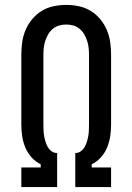

<svg xmlns="http://www.w3.org/2000/svg" viewBox="-20 -763 540 783"><path d="M67 0V-80H146V-93Q125 -103 108.5 -121.5Q92 -140 83 -162Q74 -184 70.5 -207.5Q67 -231 67 -255V-539Q67 -565 70.5 -590.5Q74 -616 84 -640Q94 -664 111 -684.5Q128 -705 150 -718.5Q172 -732 198 -737.5Q224 -743 250 -743Q276 -743 302 -737.5Q328 -732 350 -718.5Q372 -705 389 -684.5Q406 -664 416 -640Q426 -616 429.5 -590.5Q433 -565 433 -539V-255Q433 -231 429.5 -207.5Q426 -184 417 -162Q408 -140 391.5 -121.5Q375 -103 354 -93V-80H433V0H287V-139H288Q300 -139 310 -146.5Q320 -154 325.5 -164Q331 -174 334.5 -185.5Q338 -197 340 -208.5Q342 -220 342.5 -231.5Q343 -243 343 -255V-539Q343 -553 341.5 -567.5Q340 -582 335.5 -596Q331 -610 323.5 -623Q316 -636 304.5 -645.5Q293 -655 279 -659Q265 -663 250 -663Q235 -663 221 -659Q207 -655 195.5 -645.5Q184 -636 176.5 -623Q169 -610 164.5 -596Q160 -582 158.5 -567.5Q157 -553 157 -539V-255Q157 -243 157.5 -231.5Q158 -220 160 -208.5Q162 -197 165.5 -185.5Q169 -174 174.5 -164Q180 -154 190 -146.5Q200 -139 212 -139H213V0Z"/></svg>

Font: Iosevka Slab Medium
Style: Regular
Weight: 500
Monospace: yes
Designer: Belleve Invis
Foundry: Belleve Invis
Version: Version 11.1.1; ttfautohint (v1.8.3)